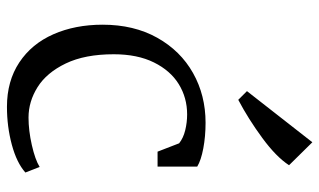

<svg xmlns="http://www.w3.org/2000/svg" viewBox="-203 -705 918 552"><g transform="rotate(90 256.0 -429.0)"><path d="M51 0ZM459 -537V-423H416L392 -485Q377 -497 354.5 -502.5Q332 -508 309 -508Q261 -508 222 -484Q183 -460 159.5 -412.5Q136 -365 136 -297Q136 -214 162.5 -159Q189 -104 230.5 -78Q272 -52 318 -52Q355 -52 397 -61.5Q439 -71 460 -84L476 -43Q448 -18 396 -4Q344 10 287 10Q213 10 159.5 -25.5Q106 -61 78.5 -123.5Q51 -186 51 -265Q51 -355 88.5 -422Q126 -489 190 -525Q254 -561 333 -561Q372 -561 406.5 -554.5Q441 -548 459 -537ZM389 -868 455 -801Q431 -764 376.5 -724Q322 -684 267 -655L242 -680Z"/></g></svg>

Font: Martel
Style: Regular
Weight: 400
Designer: Dan Reynolds
Foundry: Dan Reynolds
Version: Version 1.001; ttfautohint (v1.1) -l 5 -r 5 -G 72 -x 0 -D la